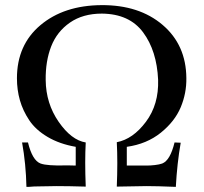

<svg xmlns="http://www.w3.org/2000/svg" viewBox="-20 -728 793 748"><path d="M706 -424Q707 -365 684 -310Q661 -255 606.5 -211Q552 -167 474 -156V-83Q488 -83 512.5 -83Q537 -83 551.5 -83Q566 -83 583.5 -85Q601 -87 612 -91Q643 -103 660 -173L684 -172Q670 -92 665 0Q591 -3 551 -3L435 -1Q439 -98 435 -174Q498 -186 548.5 -253.5Q599 -321 596 -417Q591 -530 537.5 -602Q484 -674 377 -675Q303 -675 252.5 -640Q202 -605 179.5 -547.5Q157 -490 158 -416Q159 -325 208.5 -253.5Q258 -182 314 -173Q310 -101 314 -1Q248 -3 199 -3Q188 -3 172 -2.5Q156 -2 141 -2Q126 -2 113 -1.5Q100 -1 92 0H83Q81 -90 66 -173H89Q106 -103 138 -91Q152 -86 175.5 -84.5Q199 -83 223 -83.5Q247 -84 275 -83V-156Q212 -167 165.5 -194.5Q119 -222 94 -259.5Q69 -297 57.5 -337.5Q46 -378 46 -423Q46 -553 137.5 -630Q229 -707 375 -708Q522 -709 613.5 -631Q705 -553 706 -424Z"/></svg>

Font: GFS Artemisia
Style: Regular
Weight: 400
Designer: Takis Katsoulidis and George D. Matthiopoulos
Foundry: Takis Katsoulidis and George D. Matthiopoulos
Version: Version 1.0